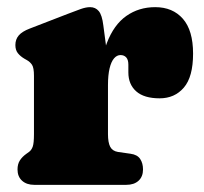

<svg xmlns="http://www.w3.org/2000/svg" viewBox="-20 -517 570 537"><path d="M259 -264Q259 -345 278.8 -396.5Q298.5 -448 333.5 -472.5Q368.5 -497 414 -497Q463 -497 491.5 -464.5Q520 -432 520 -367Q520 -302 494.2 -272Q468.5 -242 426.5 -242Q383 -242 361 -261.5Q339 -281 339 -314.5V-336Q339 -350 333 -356.5Q327 -363 317 -363Q307 -363 299 -353.8Q291 -344.5 286.5 -325.8Q282 -307 282 -279ZM269 -446 282 -348V-142Q282 -118.5 288.2 -106.5Q294.5 -94.5 310 -92L345 -87Q364 -84.5 372 -72.5Q380 -60.5 380 -43Q380 -23 367.5 -11.5Q355 0 333 0H76Q54.5 0 41.8 -11.5Q29 -23 29 -43Q29 -58 35.5 -68.2Q42 -78.5 54 -87L61 -92Q68 -97 71.5 -106.8Q75 -116.5 75 -142V-305Q75 -327.5 69.5 -335.8Q64 -344 55 -349L48 -353Q37 -359.5 30 -368.2Q23 -377 23 -391Q23 -407 32.5 -418Q42 -429 63 -437L169 -478Q191 -486.5 205.8 -491.8Q220.5 -497 232 -497Q247 -497 256.2 -486Q265.5 -475 269 -446Z"/></svg>

Font: Fraunces SuperSoft 9pt
Style: Regular
Weight: 900
Version: Version 1.000;[b76b70a41]